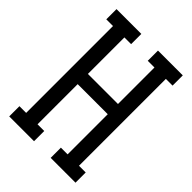

<svg xmlns="http://www.w3.org/2000/svg" viewBox="-215 -832 930 930"><g transform="rotate(45 250.0 -367.5)"><path d="M23 0V-70H69V-665H23V-735H193V-665H147V-415H353V-665H307V-735H477V-665H431V-70H477V0H307V-70H353V-345H147V-70H193V0Z"/></g></svg>

Font: Iosevka Curly Slab
Style: Regular
Weight: 400
Monospace: yes
Designer: Belleve Invis
Foundry: Belleve Invis
Version: Version 22.1.2; ttfautohint (v1.8.4)